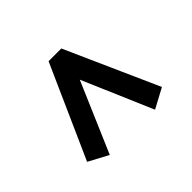

<svg xmlns="http://www.w3.org/2000/svg" viewBox="-104 -717 927 927"><g transform="rotate(45 360.0 -253.5)"><path d="M554 2 79 -210V-297L554 -509L608 -408L152 -212V-295L608 -99Z"/></g></svg>

Font: Lexend Tera Medium
Style: Regular
Weight: 500
Designer: Bonnie Shaver-Troup, Thomas Jockin
Foundry: Lexend
Version: Version 1.007